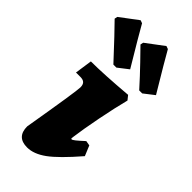

<svg xmlns="http://www.w3.org/2000/svg" viewBox="-272 -797 857 857"><g transform="rotate(45 157.0 -368.0)"><path d="M268 -195 291 -191 311 -143Q235 -55 189 -21.5Q143 12 101 12Q35 12 35 -55Q80 -321 80 -346Q80 -363 72 -371Q64 -379 47 -379H19L31 -461Q112 -461 254 -473L270 -453Q254 -391 237.5 -307.5Q221 -224 212 -157L216 -154Q220 -154 231.5 -163Q243 -172 268 -195ZM-29 -671 -26 -685 58 -748 72 -743Q81 -727 110.5 -676.5Q140 -626 180 -560L131 -522H112Q69 -569 26.5 -613.5Q-16 -658 -29 -671ZM134 -671 137 -685 221 -748 235 -743Q244 -727 273.5 -676.5Q303 -626 343 -560L294 -522H275Q232 -570 189.5 -614Q147 -658 134 -671Z"/></g></svg>

Font: Alegreya Black
Style: Italic
Weight: 900
Italic angle: -7°
Designer: Juan Pablo del Peral
Foundry: Huerta Tipografica
Version: Version 2.007; ttfautohint (v1.6)